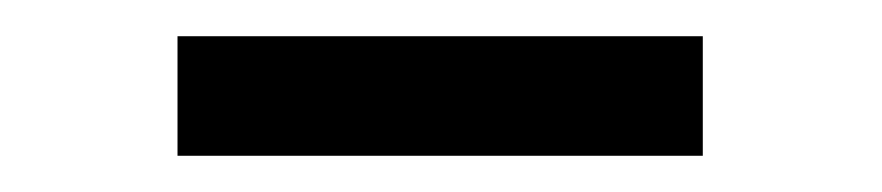

<svg xmlns="http://www.w3.org/2000/svg" viewBox="-20 -763 487 106"><path d="M78 -677H368V-743H78Z"/></svg>

Font: Noto Serif CJK TC
Style: Bold
Weight: 700
Designer: Ryoko NISHIZUKA 西塚涼子 (kana & ideographs); Frank Grießhammer (Latin, Greek & Cyrillic); Wenlong ZHANG 张文龙 (bopomofo); San
Foundry: Adobe
Version: Version 2.001;hotconv 1.1.0;makeotfexe 2.6.0